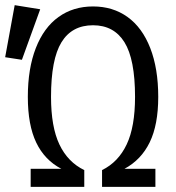

<svg xmlns="http://www.w3.org/2000/svg" viewBox="-61 -725 681 745"><path d="M137 -349Q137 -233 169.5 -164.5Q202 -96 266 -65V0H58V-70H177Q112 -104 79.5 -172Q47 -240 47 -349Q47 -459 78 -538.5Q109 -618 166 -659Q223 -700 300 -700Q377 -700 434 -659Q491 -618 522 -538.5Q553 -459 553 -349Q553 -241 520 -173Q487 -105 422 -70H542V0H335V-65Q398 -96 430.5 -164.5Q463 -233 463 -349Q463 -495 422 -561Q381 -627 300 -627Q218 -627 177.5 -561Q137 -495 137 -349ZM95 -689 24 -493 -41 -503 -4 -705Z"/></svg>

Font: Fira Mono
Style: Regular
Weight: 400
Designer: Carrois Corporate & Edenspiekermann AG
Foundry: Carrois Corporate GbR & Edenspiekermann AG
Version: Version 3.206